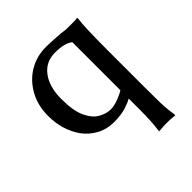

<svg xmlns="http://www.w3.org/2000/svg" viewBox="-196 -640 993 993"><g transform="rotate(-45 300.0 -144.0)"><path d="M51.8 -245.1Q51.8 -322.3 85 -381.3Q118.2 -440.4 172.9 -473.1Q227.5 -505.9 295.9 -505.9Q320.3 -505.9 366.2 -502.9Q412.1 -500 420.9 -498Q429.7 -496.1 441.4 -496.1H491.2Q503.9 -496.1 513.7 -498H517.6V-489.3Q509.8 -439.5 509.8 -266.6V0Q509.8 64.5 510.7 112.3Q511.7 160.2 519.5 209V217.8L514.6 216.8L502 215.8Q489.3 213.9 459.5 213.9Q429.7 213.9 418.9 215.8L407.2 216.8L402.3 217.8V209Q410.2 156.2 410.2 68.4V-14.6Q393.6 -3.9 358.4 7.3Q323.2 18.6 270.5 18.6Q217.8 18.6 174.3 -5.4Q130.9 -29.3 103.5 -68.4Q51.8 -144.5 51.8 -245.1ZM305.7 -40Q330.1 -40 362.3 -52.2Q394.5 -64.5 410.2 -75.2V-426.8Q377.9 -452.1 309.1 -452.1Q240.2 -452.1 201.2 -399.4Q162.1 -346.7 162.1 -259.3Q162.1 -171.9 184.6 -124.5Q207 -77.1 240.7 -58.6Q274.4 -40 305.7 -40Z"/></g></svg>

Font: GenEi LateGo v2
Style: Medium
Weight: 500
Designer: o_tamon (Modified)
Foundry: o_tamon / Adobe Systems Incorporated / FONT 910 / Philipp H. Poll
Version: Version 2.1;Original Version 1.004